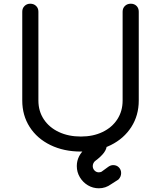

<svg xmlns="http://www.w3.org/2000/svg" viewBox="-20 -801 868 1035"><path d="M416 16Q324 16 252 -19Q180 -54 140 -116.5Q100 -179 100 -259V-738Q100 -757 112.5 -769Q125 -781 143 -781Q162 -781 174.5 -769Q187 -757 187 -738V-259Q187 -202 216 -158Q245 -114 297 -89.5Q349 -65 416 -65Q482 -65 533 -89.5Q584 -114 612.5 -158Q641 -202 641 -259V-738Q641 -757 653.5 -769Q666 -781 685 -781Q704 -781 716 -769Q728 -757 728 -738V-259Q728 -179 688 -116.5Q648 -54 577.5 -19Q507 16 416 16ZM513 214Q481 214 454 198Q427 182 410.5 154.5Q394 127 394 94Q394 38 444 -4Q457 -13 464.5 -22.5Q472 -32 476 -41Q488 -63 513 -63Q532 -63 543.5 -51.5Q555 -40 556 -21Q556 1 540.5 22Q525 43 494 66Q487 71 483.5 79Q480 87 480 94Q480 108 489.5 118Q499 128 513 128Q518 128 523 126.5Q528 125 531 122L564 98Q577 89 590 89Q609 89 621 101.5Q633 114 633 132Q633 152 618 167L579 192Q549 214 513 214Z"/></svg>

Font: Comfortaa Medium
Style: Regular
Weight: 500
Designer: Johan Aakerlund
Foundry: Johan Aakerlund
Version: Version 3.104; ttfautohint (v1.8.1.43-b0c9)